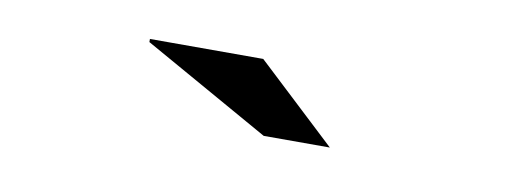

<svg xmlns="http://www.w3.org/2000/svg" viewBox="-27 -700 640 243"><g transform="rotate(10 293.0 -579.0)"><path d="M152.3 -623V-627H297.9L400.4 -531.2H315.4Z"/></g></svg>

Font: Thabit-Bold
Style: Bold
Weight: 700
Designer: Regenerated by Nadim Shaikli
Foundry: MAK Alagha
Version: 0.01